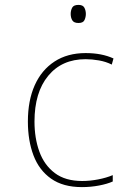

<svg xmlns="http://www.w3.org/2000/svg" viewBox="-20 -755 570 785"><path d="M315 10Q238 10 189 -24.5Q140 -59 117 -119.5Q94 -180 94 -258Q94 -344 122 -406.5Q150 -469 203 -503.5Q256 -538 330 -538Q396 -538 444 -516L437 -491Q413 -503 384.5 -508Q356 -513 330 -513Q233 -513 177 -445Q121 -377 121 -258Q121 -190 141 -135Q161 -80 204 -47.5Q247 -15 316 -15Q348 -15 381.5 -21.5Q415 -28 441 -39V-13Q419 -3 385 3.5Q351 10 315 10ZM301 -661Q282 -661 275.5 -672Q269 -683 269 -698Q269 -712 275 -723.5Q281 -735 301 -735Q319 -735 325 -723.5Q331 -712 331 -698Q331 -685 325.5 -673Q320 -661 301 -661Z"/></svg>

Font: Noto Sans Mono Condensed Thin
Style: Regular
Weight: 100
Width: 3
Designer: Monotype Design Team
Foundry: Monotype Imaging Inc.
Version: Version 2.014; ttfautohint (v1.8.4.7-5d5b)